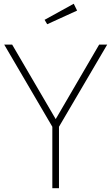

<svg xmlns="http://www.w3.org/2000/svg" viewBox="-20 -983 582 1003"><path d="M2 -750H43.5L271 -360.8L498 -750H540L288.1 -320.8V0H253.4V-320.8ZM226.6 -856.4 212.9 -879.4 365.2 -963.4 382.8 -927.7Z"/></svg>

Font: Spartan MB ExtLt
Style: Regular
Weight: 200
Designer: Matt Bailey, Mirko Velimirovic
Foundry: Matt Bailey
Version: Version 1.005